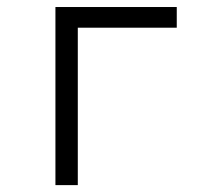

<svg xmlns="http://www.w3.org/2000/svg" viewBox="-20 -538 626 558"><path d="M141.1 0V-517.6H493.7V-457.5H206.1V0Z"/></svg>

Font: CaskaydiaMono NF Light
Style: Regular
Weight: 300
Designer: Aaron Bell
Foundry: Saja Typeworks
Version: Version 2111.001; ttfautohint (v1.8.4);Nerd Fonts 3.1.1